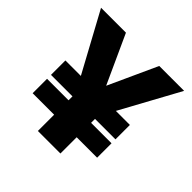

<svg xmlns="http://www.w3.org/2000/svg" viewBox="-181 -873 1036 1036"><g transform="rotate(45 337.0 -355.5)"><path d="M20 -711 203 -374H85V-264H249V-234H85V-124H249V0H421V-124H577V-234H421V-264H577V-374H470L654 -711H464L337 -433L210 -711Z"/></g></svg>

Font: Asimov Pro
Style: Ult
Weight: 900
Designer: Google
Version: Version 2.000980; 2014